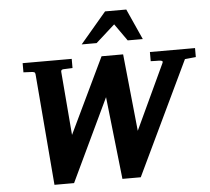

<svg xmlns="http://www.w3.org/2000/svg" viewBox="-60 -982 1163 1064"><g transform="rotate(-5 521.0 -450.5)"><path d="M1042 -621V-671H791V-620C811 -619 836 -619 836 -619C851 -618 861 -617 855 -604L686 -242L642 -671H522L321 -251L292 -604C291 -616 300 -618 308 -618C308 -618 333 -619 356 -620V-671H83V-620C102 -619 125 -618 125 -618C142 -617 148 -616 149 -603L200 16H309L527 -443L578 16H680L981 -615ZM758 -746 681 -917H563L418 -746H501L607 -841L674 -746Z"/></g></svg>

Font: Veleka
Style: Bold Italic
Weight: 700
Italic angle: -12°
Designer: Stefan Peev, Context Ltd, 2016; SIL International, 1997-2014.
Foundry: Stefan Peev, Context Ltd, 2016
Version: Version 5.000